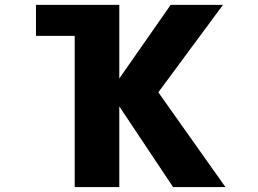

<svg xmlns="http://www.w3.org/2000/svg" viewBox="-20 -752 1040 774"><path d="M125 -732.4H460.9V-435.5L668 -732.4H878.9L618.2 -379.9L888.7 2H677.7L460.9 -323.2V2H281.2V-607.4H125Z"/></svg>

Font: Gen Shin Gothic Monospace Heavy
Style: Bold
Weight: 800
Designer: [Source Han Sans]
Ryoko NISHIZUKA  (kana & ideographs); Paul D. Hunt (Latin, Greek & Cyrillic); Wenlong ZHANG  (bopomofo
Version: Version 1.002.20150607